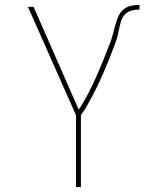

<svg xmlns="http://www.w3.org/2000/svg" viewBox="-20 -763 640 783"><path d="M290 0V-293L94 -735H117L301 -316Q322 -347 339 -380Q356 -413 371 -446.5Q386 -480 400 -514.5Q414 -549 427 -583L428 -586Q428 -586 429 -587Q435 -604 440 -622Q445 -640 449.5 -657.5Q454 -675 461 -692.5Q468 -710 481.5 -722.5Q495 -735 513 -739Q531 -743 549 -743V-724Q533 -724 517 -720Q501 -716 490 -704.5Q479 -693 474 -677.5Q469 -662 466 -646Q463 -630 459 -614.5Q455 -599 449 -584Q443 -569 437.5 -554Q432 -539 426 -524Q420 -509 413.5 -494Q407 -479 401 -464.5Q395 -450 388 -435Q381 -420 374 -405.5Q367 -391 359.5 -377Q352 -363 344.5 -349Q337 -335 328.5 -321Q320 -307 310 -294V0Z"/></svg>

Font: Iosevka Aile Thin
Style: Regular
Weight: 100
Designer: Belleve Invis
Foundry: Belleve Invis
Version: Version 31.1.0; ttfautohint (v1.8.4)